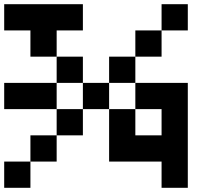

<svg xmlns="http://www.w3.org/2000/svg" viewBox="-20 -895 1040 915"><path d="M0 0V-125H125V0ZM0 -375V-500H250V-375ZM0 -750V-875H375V-750H250V-625H125V-750ZM250 -250V-125H125V-250ZM250 -625H375V-500H250ZM250 -375H375V-250H250ZM500 -125V-375H625V-250H750V-375H625V-500H875V0H750V-125ZM500 -500V-625H625V-500ZM500 -375H375V-500H500ZM750 -625H625V-750H750ZM750 -750V-875H875V-750Z"/></svg>

Font: Galmuri7 Regular
Style: Regular
Weight: 400
Designer: Lee Minseo (quiple)
Version: Version 2.399;hotconv 1.1.1;makeotfexe 2.6.0 DEVELOPMENT